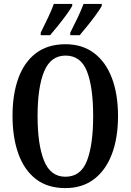

<svg xmlns="http://www.w3.org/2000/svg" viewBox="-20 -951 668 981"><path d="M314 10Q223 10 163.5 -36Q104 -82 74 -165Q44 -248 44 -359Q44 -470 74 -552Q104 -634 164 -679.5Q224 -725 315 -725Q401 -725 461 -679.5Q521 -634 552 -551.5Q583 -469 583 -358Q583 -247 552 -164.5Q521 -82 461 -36Q401 10 314 10ZM314 -48Q393 -48 424.5 -130Q456 -212 456 -358Q456 -505 424.5 -586Q393 -667 315 -667Q239 -667 205.5 -586Q172 -505 172 -358Q172 -212 205 -130Q238 -48 314 -48ZM339 -784Q358 -821 376 -859Q394 -897 407 -931H500V-921Q491 -904 471 -876.5Q451 -849 428 -820.5Q405 -792 387 -771H339ZM188 -784Q206 -821 224.5 -859Q243 -897 255 -931H349V-921Q340 -904 320 -876.5Q300 -849 277 -820.5Q254 -792 236 -771H188Z"/></svg>

Font: Noto Serif Myanmar ExtraCondensed SemiBold
Style: Regular
Weight: 600
Width: 2
Designer: Ben Mitchell and the Monotype Design Team
Foundry: Monotype Imaging Inc.
Version: Version 2.106; ttfautohint (v1.8.4.7-5d5b)